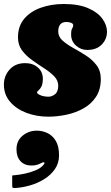

<svg xmlns="http://www.w3.org/2000/svg" viewBox="-62 -562 556 961"><path d="M229.5 -132.5Q229.5 -159.5 209.2 -180.2Q189 -201 159 -220.2Q129 -239.5 98.8 -261Q68.5 -282.5 48.2 -309.8Q28 -337 28 -375Q28 -431 59.2 -468Q90.5 -505 142.8 -523.5Q195 -542 257.5 -542Q331 -542 379 -521.2Q427 -500.5 450.2 -468.5Q473.5 -436.5 473.5 -403.5Q473.5 -366 447.2 -339Q421 -312 374.5 -312Q342.5 -312 318 -334.2Q293.5 -356.5 294 -390Q294 -412 299.2 -419.5Q304.5 -427 304.5 -436Q304.5 -443.5 294 -447.8Q283.5 -452 270 -452Q249 -452 239.2 -439.2Q229.5 -426.5 229.5 -406Q229 -379 250.5 -359.5Q272 -340 303.8 -322.5Q335.5 -305 367.5 -284.5Q399.5 -264 421 -236Q442.5 -208 442.5 -166.5Q442.5 -113.5 418.5 -77.2Q394.5 -41 355.5 -19.2Q316.5 2.5 270.2 12.2Q224 22 180.5 22Q121 22 70.2 2.8Q19.5 -16.5 -11.5 -52.5Q-42.5 -88.5 -42.5 -138.5Q-42.5 -182 -13.8 -214Q15 -246 64 -246Q102.5 -246 127.5 -224.2Q152.5 -202.5 152.5 -167Q152 -140.5 144.8 -127.8Q137.5 -115 130.5 -109.5Q123.5 -104 123.5 -99Q123.5 -92.5 140.8 -85.2Q158 -78 181.5 -78Q197 -78 213 -90Q229 -102 229.5 -132.5ZM20.5 185.5Q20.5 142.5 51 117.2Q81.5 92 122.5 92Q150 92 175.5 104Q201 116 217.2 143Q233.5 170 233.5 215.5Q233.5 254.5 213 284.2Q192.5 314 159.5 334.5Q126.5 355 88.2 366Q50 377 14.5 379Q4 379.5 1.5 377.5Q-1 375.5 -1 365V322.5Q-1 315.5 1.8 315.5Q4.5 315.5 11 315Q34.5 313 62.8 307Q91 301 116 290.5Q141 280 154.5 264.5Q164.5 253 159 250.8Q153.5 248.5 144.5 254Q135 259.5 123.2 263Q111.5 266.5 96 266.5Q61 266.5 40.8 245Q20.5 223.5 20.5 185.5Z"/></svg>

Font: Besley* Narrow Fatface
Style: Italic
Weight: 900
Width: 4
Italic angle: -13°
Designer: Owen Earl
Foundry: indestructible type*
Version: Version 3.000; ttfautohint (v1.8.3)